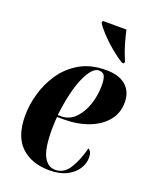

<svg xmlns="http://www.w3.org/2000/svg" viewBox="-144 -847 752 939"><g transform="rotate(20 231.5 -378.0)"><path d="M229 10Q137 10 82 -41.5Q27 -93 27 -202Q27 -256 43.5 -315.5Q60 -375 95.5 -427.5Q131 -480 187.5 -513Q244 -546 325 -546Q392 -546 427.5 -514.5Q463 -483 463 -428Q463 -372 430 -332Q397 -292 340 -270Q283 -248 210 -248H176Q175 -242 174.5 -229Q174 -216 173.5 -203Q173 -190 173 -184Q173 -83 195 -42.5Q217 -2 255 -2Q300 -2 327.5 -45Q355 -88 373 -156Q380 -153 385.5 -143.5Q391 -134 391 -112Q391 -84 373.5 -56Q356 -28 320 -9Q284 10 229 10ZM192 -258Q237 -258 267.5 -290Q298 -322 313.5 -369.5Q329 -417 329 -466Q329 -502 321 -517Q313 -532 291 -532Q257 -532 224.5 -461Q192 -390 176 -258ZM384 -606Q354 -624 321 -651.5Q288 -679 261 -708Q234 -737 223 -756L226 -766H349Q354 -742 362 -712.5Q370 -683 379.5 -657Q389 -631 396 -615L394 -606Z"/></g></svg>

Font: Noto Serif Display ExtraCondensed ExtraBold
Style: Italic
Weight: 800
Width: 2
Italic angle: -12°
Designer: Monotype Design Team
Foundry: Monotype Imaging Inc.
Version: Version 2.009